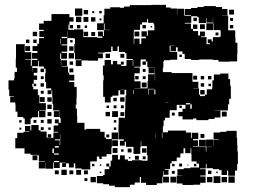

<svg xmlns="http://www.w3.org/2000/svg" viewBox="-20 -741 1042 791"><path d="M958 -117H960V-65H957V-38H948V-17H920V-38H915V-20H893V-40H883V-44H857V-48H831V-66H828V-47H804V-44H827V-18H805V-14H827V12H805V20H776V21H732V15H708V-17H732V-18H711V-44H737V-48H764V-51H800V-67H790V-76H769V-105H768V-130H765V-110H743V-130H736V-109H723V-92H708V-77H687V-68H681V-44H659V-41H674V-21H654V-36H652V-13H649V14H626V21H582V12H561V-12H556V11H535V20H515V30H453V24H429V18H405V14H379V-16H405V-20H411V-44H430V-55H436V-79H442V-103H466V-84H474V-101H494V-84H507V-78H524V-81H564V-79H588V-102H585V-139H562V-159H560V-135H558V-107H530V-135H528V-136H499V-157H494V-141H474V-161H490V-167H470V-195H468V-227H469V-256H495V-290H496V-319H497V-348H500V-371H476V-370H493V-352H475V-369H468V-347H443V-342H436V-319H412V-342H405V-410H407V-431H404V-471H411V-494H437V-476H445V-490H463V-476H478V-487H490V-475H479V-469H495V-470H501V-494H527V-470H529V-494H527V-498H501V-522H495V-527H470V-550H464V-531H444V-549H438V-527H411V-524H384V-521H404V-501H384V-491H344V-492H316V-469H292V-493H315V-496H289V-523H286V-559H289V-582H285V-584H257V-613H256V-589H234V-584H257V-558H234V-554H257V-528H234V-523H256V-499H232V-521H228V-498H231V-471H232V-493H256V-469H234V-467H260V-442H265V-433H286V-409H265V-403H286V-383H296V-339H295V-310H292V-294H297V-265H298V-235H328V-207H335V-210H393V-198H411V-174H417V-168H440V-195H468V-167H441V-134H439V-106H419V-96H399V-86H389V-96H379V-76H352V-43H316V-47H290V-68H284V-51H264V-68H252V-53H236V-69H251V-71H226V-49H202V-72H199V-46H169V-72H168V-47H140V-75H165V-77H140V-101H134V-103H106V-108H81V-130H43V-172H51V-194H77V-198H101V-200H83V-222H105V-204H109V-226H139V-204H147V-199H172V-174H177V-173H200V-195H220V-198H201V-224H220V-233H206V-249H222V-235H230V-254H227V-282H226V-259H202V-283H225V-286H199V-313H196V-342H195V-368H192V-353H176V-369H191V-377H170V-403H166V-439H168V-458H161V-467H140V-491H137V-468H113V-446H114V-461H134V-441H119V-430H133V-412H119V-396H113V-384H117V-373H136V-349H142V-316H169V-286H142V-284H167V-258H141V-283H137V-258H112V-253H106V-229H82V-253H76V-259H52V-281H44V-310H43V-319H22V-343H38V-345H18V-372H15V-410H38V-417H40V-445H50V-462H45V-500H46V-559H82V-526H109V-496H83V-494H107V-470H111V-494H134V-499H112V-523H134V-531H114V-551H134V-561H141V-584H161V-589H142V-613H160V-618H141V-644H160V-655H192V-683H266V-670H283V-652H266V-639H262V-618H285V-620H323V-588H381V-585H402V-591H384V-611H404V-593H408V-617H433V-618H411V-644H408V-617H380V-645H407V-678H410V-705H434V-711H474V-709H491V-714H515V-720H573V-719H575V-720H604V-721H664V-710H683V-706H709V-681H710V-705H738V-678H741V-675H767V-678H741V-704H767V-708H793V-712H819V-716H869V-712H895V-704H917V-678H895V-677H920V-616H949V-587H950V-565H958V-517H957V-488H928V-487H880V-494H857V-496H801V-494H767V-498H741V-519H732V-529H712V-546H705V-530H683V-552H699V-553H679V-529H682V-527H710V-495H682V-493H656V-489H653V-462H651V-444H687V-440H773V-404H797V-378H776V-377H800V-351H804V-345H824V-351H832V-373H854V-381H855V-410H861V-434H887V-438H921V-415H928V-388H931V-334H924V-311H919V-286H864V-285H888V-257H864V-251H839V-246H789V-253H776V-249H732V-262H715V-280H732V-293H744V-309H708V-287H680V-285H679V-256H660V-245H654V-221H651V-196H672V-203H746V-195H768V-172H771V-194H797V-168H775V-163H796V-139H775V-137H800V-135H828V-116H830V-135H854V-136H829V-166H859V-141H860V-165H882V-167H860V-195H887V-198H913V-202H955V-174H957V-145H958ZM289 -706H319V-676H289ZM924 -701H944V-681H924ZM325 -700H343V-682H325ZM389 -696H399V-686H389ZM360 -695H368V-687H360ZM799 -646V-670H793V-674H768V-647H741V-644H767V-622H775V-613H796V-595H804V-611H824V-591H808V-588H831V-559H845V-563H836V-579H852V-570H857V-588H885V-590H889V-615H888V-617H860V-645H858V-666H857V-648H831V-666H829V-646ZM293 -672H315V-650H293ZM324 -671H344V-651H324ZM355 -670H373V-652H355ZM791 -654H777V-668H791ZM928 -655V-667H940V-655ZM398 -665V-657H390V-665ZM613 -640V-647H590V-662H586V-649H565V-640H557V-618H532V-613H531V-560H533V-582H555V-560H562V-583H581V-590H563V-612H585V-594H589V-616H616V-640ZM858 -617H830V-645H858ZM804 -641H824V-621H804ZM775 -640H793V-622H775ZM281 -638V-624H267V-638ZM311 -638V-624H297V-638ZM581 -624H567V-638H581ZM941 -624H927V-638H941ZM329 -626V-636H339V-626ZM601 -634H607V-628H601ZM554 -591H534V-611H554ZM115 -610H133V-592H115ZM343 -592H325V-610H343ZM372 -609V-593H356V-609ZM868 -607H880V-595H868ZM231 -581H229V-561H231ZM87 -578H101V-564H87ZM131 -578V-564H117V-578ZM269 -576H279V-566H269ZM84 -551H104V-531H84ZM265 -550H283V-532H265ZM285 -500H263V-522H285ZM415 -520H433V-502H415ZM476 -519H492V-503H476ZM729 -516V-506H719V-516ZM561 -496V-494H559V-466H533V-463H556V-439H534V-406H559V-377H588V-407H590V-435H617V-462H616V-439H592V-463H615V-464H587V-488H581V-496ZM267 -474V-488H281V-474ZM581 -474H567V-488H581ZM282 -443H266V-459H282ZM161 -444H147V-458H161ZM568 -457H580V-445H568ZM619 -434H618V-410H619ZM792 -429V-413H776V-429ZM551 -414H537V-428H551ZM807 -428H821V-414H807ZM837 -428H851V-414H837ZM148 -415V-427H160V-415ZM568 -427H580V-415H568ZM564 -401H584V-381H564ZM161 -384H147V-398H161ZM821 -384H807V-398H821ZM129 -396V-386H119V-396ZM849 -396V-386H839V-396ZM534 -375H558V-376H534ZM615 -375H590V-352H592V-373H615ZM620 -372H616V-352H620ZM530 -354V-371H528V-354ZM823 -352H805V-370H823ZM160 -367V-355H148V-367ZM164 -321H144V-341H164ZM175 -340H193V-322H175ZM475 -340H493V-322H475ZM447 -338H461V-324H447ZM660 -318V-317H674V-318ZM746 -316V-311H764V-293H770V-311H764V-316ZM193 -292H175V-310H193ZM460 -307V-295H448V-307ZM478 -295V-307H490V-295ZM419 -306H429V-296H419ZM719 -296V-306H729V-296ZM466 -259H442V-283H466ZM914 -281V-261H894V-281ZM433 -262H415V-280H433ZM192 -279V-263H176V-279ZM492 -263H476V-279H492ZM700 -277V-265H688V-277ZM193 -232H175V-250H193ZM118 -235V-247H130V-235ZM148 -247H160V-235H148ZM59 -246H69V-236H59ZM459 -236H449V-246H459ZM160 -205H148V-217H160ZM189 -216V-206H179V-216ZM459 -206H449V-216H459ZM68 -215V-207H60V-215ZM647 -194V-173H649V-194ZM822 -189V-173H806V-189ZM177 -188H191V-174H177ZM620 -188V-173H621V-188ZM229 -187H228V-167H206V-163H226V-143H228V-167H229ZM430 -175H418V-187H430ZM800 -165H828V-137H800ZM442 -163H466V-139H442ZM222 -139H206V-133H222ZM464 -131V-111H444V-131ZM565 -130H583V-112H565ZM202 -129H196V-110H202ZM506 -129H522V-113H506ZM479 -116V-126H489V-116ZM203 -109V-104H222V-109ZM134 -81H114V-101H134ZM536 -83V-99H552V-83ZM580 -97V-85H568V-97ZM517 -94V-88H511V-94ZM224 -73V-78H203V-73ZM418 -55V-67H430V-55ZM718 -55V-67H730V-55ZM359 -56V-66H369V-56ZM689 -56V-66H699V-56ZM779 -56V-66H789V-56ZM391 -64H397V-58H391ZM752 -59V-63H756V-59ZM255 -20H233V-42H255ZM314 -21H294V-41H314ZM222 -23H206V-39H222ZM282 -23H266V-39H282ZM342 -23H326V-39H342ZM837 -24V-38H851V-24ZM700 -25H688V-37H700ZM397 -28H391V-34H397ZM871 -28V-34H877V-28ZM888 13H860V-15H888ZM947 12H921V-14H947ZM676 -13V11H652V-13ZM706 11H682V-13H706ZM375 10H353V-12H375ZM855 10H833V-12H855ZM915 10H893V-12H915ZM340 5H328V-7H340Z"/></svg>

Font: Rubik-Storm
Style: Regular
Weight: 400
Designer: NaN (generative design), Hubert & Fischer (Rubik source font outlines)
Foundry: NaN, Hubert & Fischer
Version: Version 1.000